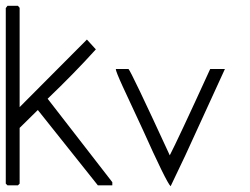

<svg xmlns="http://www.w3.org/2000/svg" viewBox="-23 -642 866 665"><path d="M3 -622H39L45 -615V-271L278 -505L309 -471Q271 -429 229.5 -386.5Q188 -344 142 -300Q198 -228 254 -155.5Q310 -83 366 -11V0H316L108 -261L45 -199V-6L39 0H3L-3 -6V-614Z M422 -403Q430 -397 565 -104Q577 -127 612 -201.5Q647 -276 705 -403H756L619 -104L568 3Q561 -3 535.5 -55Q510 -107 472 -192Q427 -288 402.5 -341.5Q378 -395 378 -403Z"/></svg>

Font: Ekushey Kolom
Style: Regular
Weight: 400
Designer: Al Mamun Sumon
Foundry: Al Mamun Sumon
Version: Version 1.0